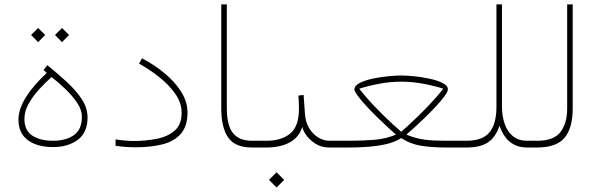

<svg xmlns="http://www.w3.org/2000/svg" viewBox="-20 -663 2683 863"><path d="M190.4 -335.4 175.8 -348.1 192.9 -370.1Q237.3 -334 278.8 -296.1Q320.3 -258.3 346.9 -218.3Q373.5 -178.2 373.5 -134.8Q373.5 -67.9 330.1 -34.9Q286.6 -2 218.3 -2Q147 -2 105 -33.2Q63 -64.5 63 -125Q63 -216.8 190.4 -335.4ZM348.1 -138.7Q348.1 -168.9 327.1 -200.4Q306.2 -231.9 274.7 -262Q243.2 -292 211.9 -316.9Q184.6 -292.5 156.2 -261.7Q127.9 -231 108.9 -197Q89.8 -163.1 89.8 -128.4Q89.8 -76.2 125.7 -53.2Q161.6 -30.3 217.8 -30.3Q275.9 -30.3 312 -55.4Q348.1 -80.6 348.1 -138.7ZM258.8 -537.1 290.5 -505.9 258.8 -473.6 227.1 -505.9ZM151.4 -537.1 183.1 -505.9 151.4 -473.6 119.6 -505.9Z M581.1 -29.3Q635.3 -29.3 684.6 -39.1Q733.9 -48.8 765.1 -75.9Q796.4 -103 796.4 -155.8Q796.4 -200.2 768.1 -241Q739.7 -281.7 695.8 -316.4Q651.9 -351.1 605 -377L618.2 -400.9Q674.3 -371.6 720.7 -333Q767.1 -294.4 794.9 -249.8Q822.8 -205.1 822.8 -157.2Q822.8 -96.2 793.2 -62Q763.7 -27.8 710.9 -14.4Q658.2 -1 588.4 -1Q542 -1 499.5 -7.8V-36.6Q544.4 -29.3 581.1 -29.3Z M974.6 -643.1H999.5V-176.3Q999.5 -99.6 1027.1 -64.9Q1054.7 -30.3 1112.8 -30.3H1142.6V0H1112.8Q1036.6 0 1005.6 -44.9Q974.6 -89.8 974.6 -174.3Z M1122.6 -30.3H1178.2Q1243.7 -30.3 1283.4 -61.8Q1323.2 -93.3 1323.7 -172.4Q1323.7 -208 1321.3 -233.4L1344.7 -236.3L1350.6 -152.8Q1353 -113.8 1369.9 -86.4Q1386.7 -59.1 1411.1 -44.7Q1435.5 -30.3 1460.4 -30.3H1489.3V0H1460.4Q1424.3 0 1397.5 -17.3Q1370.6 -34.7 1355.5 -56.9Q1340.3 -79.1 1338.9 -93.3Q1324.7 -45.9 1282.2 -22.9Q1239.7 0 1177.2 0H1122.6ZM1223.1 111.3 1257.3 145.5 1223.1 179.7 1189 145.5Z M1783.2 -323.7Q1806.2 -323.7 1841.1 -320.3Q1876 -316.9 1910.9 -309.3Q1945.8 -301.8 1969.5 -290Q1993.2 -278.3 1993.2 -261.2Q1993.2 -251 1978 -230.5Q1962.9 -210 1939.2 -184.6Q1915.5 -159.2 1889.4 -133.8Q1863.3 -108.4 1840.8 -88.1Q1818.4 -67.9 1806.6 -58.1Q1850.1 -40 1888.9 -35.2Q1927.7 -30.3 1982.9 -30.3H2061.5V0H1982.9Q1922.4 0 1873.3 -7.8Q1824.2 -15.6 1783.2 -42.5Q1757.8 -25.4 1719.5 -16.1Q1681.2 -6.8 1637.2 -3.4Q1593.3 0 1551.8 0H1469.7V-30.3H1552.2Q1610.8 -30.3 1663.1 -34.7Q1715.3 -39.1 1759.8 -58.1Q1747.6 -68.4 1725.1 -89.1Q1702.6 -109.9 1676.5 -135.3Q1650.4 -160.6 1627 -186Q1603.5 -211.4 1588.4 -231.7Q1573.2 -252 1573.2 -261.2Q1573.2 -278.3 1596.9 -290.3Q1620.6 -302.2 1655.5 -309.6Q1690.4 -316.9 1725.3 -320.3Q1760.3 -323.7 1783.2 -323.7ZM1783.2 -295.9Q1733.9 -295.9 1683.8 -286.4Q1633.8 -276.9 1594.7 -264.2Q1629.9 -219.7 1669.9 -178.5Q1710 -137.2 1741.7 -108.2Q1773.4 -79.1 1783.2 -70.8Q1790.5 -76.7 1810.8 -95Q1831.1 -113.3 1858.9 -140.4Q1886.7 -167.5 1916.7 -199.5Q1946.8 -231.4 1972.7 -264.2Q1934.1 -276.9 1883.5 -286.4Q1833 -295.9 1783.2 -295.9Z M2211.4 -183.1V-643.1H2236.3V-183.1Q2236.3 -142.1 2248 -107.2Q2259.8 -72.3 2284.9 -51.3Q2310.1 -30.3 2349.6 -30.3H2379.4V0H2349.6Q2313 0 2288.1 -14.4Q2263.2 -28.8 2248 -51.3Q2232.9 -73.7 2225.6 -97.7Q2206.1 -43.9 2171.9 -22Q2137.7 0 2076.2 0H2042V-30.3H2076.2Q2149.4 -30.3 2180.4 -68.4Q2211.4 -106.4 2211.4 -183.1Z M2359.9 -30.3H2394.5Q2469.2 -30.3 2499.3 -69.6Q2529.3 -108.9 2529.3 -175.8V-643.1H2554.2V-176.3Q2554.2 -87.4 2517.6 -43.7Q2481 0 2394 0H2359.9Z"/></svg>

Font: Vazirmatn UI Thin
Style: Regular
Weight: 100
Designer: Saber Rastikerdar
Foundry: Saber Rastikerdar
Version: Version 33.003